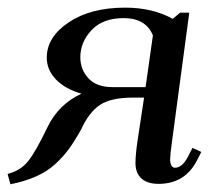

<svg xmlns="http://www.w3.org/2000/svg" viewBox="-31 -472 563 500"><path d="M-11.2 -19Q22.9 -27.8 42.5 -52.5Q62 -77.1 92.8 -141.1Q122.1 -201.2 181.2 -228Q138.7 -240.2 114.7 -265.1Q90.8 -290 90.8 -321.8Q90.8 -375.5 147.9 -413.8Q205.1 -452.1 294.9 -452.1Q366.2 -452.1 418.9 -422.9L438 -439H461.9L417 -104Q412.1 -68.8 412.1 -58.1Q412.1 -35.2 424.8 -35.2Q443.8 -35.2 459 -64.9L470.2 -86.9L493.2 -76.2L481.9 -54.2Q450.7 6.8 381.8 6.8Q353 6.8 337.4 -7.1Q321.8 -21 321.8 -47.9Q321.8 -68.4 327.1 -105L344.2 -217.8H314.9Q257.8 -217.8 229.2 -198.7Q200.7 -179.7 180.2 -134.8Q163.6 -105 148.9 -84.7Q134.3 -64.5 113 -44.9Q91.8 -25.4 62.7 -12.5Q33.7 0.5 -3.9 7.8ZM178.2 -323.2Q178.2 -290.5 199.5 -267.8Q220.7 -245.1 262.2 -245.1H348.1L367.2 -379.9Q348.6 -424.8 291 -424.8Q236.8 -424.8 207.5 -393.6Q178.2 -362.3 178.2 -323.2Z"/></svg>

Font: Dihjauti S
Style: Bold Italic
Weight: 700
Italic angle: -9°
Designer: T. Christopher White
Version: Version 3.0.0